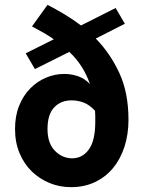

<svg xmlns="http://www.w3.org/2000/svg" viewBox="-20 -760 600 792"><path d="M273 12Q226 12 184.5 -5Q143 -22 111 -53Q79 -84 60.5 -128.5Q42 -173 42 -228Q42 -282 59 -324Q76 -366 104.5 -395Q133 -424 169.5 -439.5Q206 -455 245 -455Q274 -455 302 -445.5Q330 -436 351 -413Q325 -490 266 -546L124 -475L86 -540L202 -598Q182 -612 159.5 -625Q137 -638 112 -651L176 -740Q211 -722 246 -701Q281 -680 314 -655L457 -727L495 -662L375 -601Q434 -541 472 -459.5Q510 -378 510 -266Q510 -206 493.5 -155Q477 -104 446.5 -67Q416 -30 372 -9Q328 12 273 12ZM278 -107Q320 -107 346.5 -143.5Q373 -180 373 -258Q373 -270 373 -281Q373 -292 372 -303Q349 -328 325 -337Q301 -346 275 -346Q231 -346 203.5 -317Q176 -288 176 -228Q176 -169 206.5 -138Q237 -107 278 -107Z"/></svg>

Font: Font
Style: ¶
Weight: 700
Designer: Paul D. Hunt
Foundry: Adobe Systems Incorporated
Version: Version 3.000